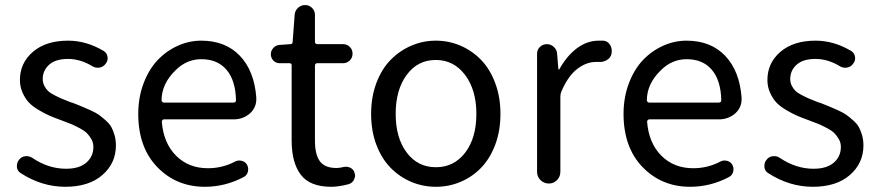

<svg xmlns="http://www.w3.org/2000/svg" viewBox="-20 -715 3420 748"><path d="M234.4 12.7Q143.6 12.7 61.5 -40Q47.9 -47.9 45.9 -63.5Q45.9 -66.4 45.9 -69.3Q45.9 -82 53.7 -91.8Q62.5 -104.5 78.1 -106.4Q93.8 -108.4 106.4 -99.6Q168.9 -57.6 237.3 -57.6Q289.1 -57.6 316.4 -81.5Q343.8 -105.5 343.8 -142.6Q343.8 -159.2 335.9 -172.9Q328.1 -186.5 318.4 -196.3Q308.6 -206.1 289.1 -216.3Q269.5 -226.6 256.8 -231.9Q244.1 -237.3 219.7 -246.1Q192.4 -255.9 173.3 -264.2Q154.3 -272.5 130.4 -286.6Q106.4 -300.8 92.3 -315.9Q78.1 -331.1 67.9 -354Q57.6 -377 57.6 -403.3Q57.6 -469.7 108.4 -513.2Q159.2 -556.6 245.1 -556.6Q316.4 -556.6 383.8 -516.6Q396.5 -508.8 398.9 -493.7Q401.4 -478.5 391.6 -466.8Q382.8 -454.1 367.7 -451.7Q352.5 -449.2 339.8 -457Q293 -485.4 245.1 -485.4Q196.3 -485.4 171.4 -462.9Q146.5 -440.4 146.5 -407.2Q146.5 -392.6 152.8 -380.4Q159.2 -368.2 167.5 -360.4Q175.8 -352.5 192.9 -343.8Q210 -335 221.7 -330.1Q233.4 -325.2 255.9 -316.4Q262.7 -314.5 265.6 -313.5Q290 -303.7 300.8 -299.3Q311.5 -294.9 333 -285.2Q354.5 -275.4 365.2 -267.6Q376 -259.8 391.1 -246.6Q406.2 -233.4 413.6 -220.2Q420.9 -207 426.3 -188.5Q431.6 -169.9 431.6 -148.4Q431.6 -79.1 378.9 -33.2Q326.2 12.7 234.4 12.7Z M778.3 12.7Q667 12.7 592.8 -64Q518.6 -140.6 518.6 -271.5Q518.6 -335 539.1 -389.6Q559.6 -444.3 593.8 -480.5Q627.9 -516.6 672.4 -536.6Q716.8 -556.6 763.7 -556.6Q858.4 -556.6 914.6 -497.6Q970.7 -438.5 978.5 -335Q978.5 -331.1 978.5 -328.1Q978.5 -296.9 955.1 -274.4Q927.7 -250 890.6 -250H619.1Q615.2 -250 612.8 -247.1Q610.4 -244.1 610.4 -240.2Q617.2 -157.2 666 -108.4Q714.8 -59.6 790 -59.6Q846.7 -59.6 896.5 -85.9Q908.2 -91.8 921.9 -88.4Q935.5 -85 942.4 -73.2Q949.2 -60.5 945.8 -46.4Q942.4 -32.2 929.7 -25.4Q857.4 12.7 778.3 12.7ZM609.4 -323.2Q609.4 -320.3 612.3 -318.4Q614.3 -315.4 618.2 -315.4H889.6Q894.5 -315.4 897 -317.9Q899.4 -320.3 899.4 -324.2Q899.4 -324.2 899.4 -325.2Q897.5 -402.3 862.3 -443.4Q827.1 -484.4 764.6 -484.4Q707 -484.4 664.1 -441.4Q609.4 -388.7 609.4 -323.2Z M1270.5 12.7Q1187.5 12.7 1151.9 -34.2Q1116.2 -81.1 1116.2 -168V-460.9Q1116.2 -468.8 1107.4 -468.8H1069.3Q1054.7 -468.8 1044.9 -479Q1035.2 -489.3 1035.2 -503.9Q1035.2 -517.6 1044.9 -528.3Q1054.7 -539.1 1069.3 -540L1111.3 -543Q1120.1 -543 1120.1 -551.8L1127.9 -657.2Q1128.9 -672.9 1140.6 -684.1Q1152.3 -695.3 1168.9 -695.3Q1184.6 -695.3 1195.8 -684.1Q1207 -672.9 1207 -657.2V-552.7Q1207 -543 1216.8 -543H1316.4Q1332 -543 1342.8 -532.2Q1353.5 -521.5 1353.5 -505.9Q1353.5 -490.2 1342.8 -479.5Q1332 -468.8 1316.4 -468.8H1216.8Q1207 -468.8 1207 -459V-166Q1207 -113.3 1226.1 -86.9Q1245.1 -60.5 1291 -60.5Q1302.7 -60.5 1319.3 -64.5Q1333 -67.4 1345.7 -61Q1358.4 -54.7 1361.3 -41Q1363.3 -36.1 1363.3 -31.2Q1363.3 -22.5 1358.4 -13.7Q1351.6 -1 1336.9 2.9Q1298.8 12.7 1270.5 12.7Z M1425.8 -271.5Q1425.8 -336.9 1446.3 -391.6Q1466.8 -446.3 1502 -481.9Q1537.1 -517.6 1582.5 -537.1Q1627.9 -556.6 1678.2 -556.6Q1728.5 -556.6 1773.9 -537.1Q1819.3 -517.6 1854 -481.9Q1888.7 -446.3 1909.2 -391.6Q1929.7 -336.9 1929.7 -271.5Q1929.7 -205.1 1909.2 -150.9Q1888.7 -96.7 1854 -61Q1819.3 -25.4 1773.9 -6.3Q1728.5 12.7 1678.2 12.7Q1627.9 12.7 1582.5 -6.3Q1537.1 -25.4 1502 -61Q1466.8 -96.7 1446.3 -150.9Q1425.8 -205.1 1425.8 -271.5ZM1835.9 -271.5Q1835.9 -364.3 1792 -422.9Q1748 -481.4 1677.7 -481.4Q1607.4 -481.4 1564.5 -423.3Q1521.5 -365.2 1521.5 -271.5Q1521.5 -177.7 1564.5 -120.6Q1607.4 -63.5 1678.2 -63.5Q1749 -63.5 1792.5 -120.6Q1835.9 -177.7 1835.9 -271.5Z M2072.3 -45.9V-505.9Q2072.3 -521.5 2083.5 -532.2Q2094.7 -543 2110.4 -543Q2126 -543 2137.7 -532.2Q2149.4 -521.5 2150.4 -505.9L2155.3 -445.3Q2155.3 -444.3 2156.7 -444.3Q2158.2 -444.3 2159.2 -445.3Q2188.5 -498 2228 -527.3Q2267.6 -556.6 2312.5 -556.6Q2323.2 -556.6 2331.1 -556.6Q2348.6 -554.7 2357.4 -539.1Q2363.3 -528.3 2363.3 -516.6Q2363.3 -510.7 2362.3 -504.9Q2358.4 -489.3 2344.7 -481.4Q2332 -473.6 2317.4 -473.6Q2315.4 -473.6 2313.5 -473.6Q2307.6 -473.6 2300.8 -473.6Q2263.7 -473.6 2228 -445.8Q2192.4 -418 2167 -358.4Q2163.1 -349.6 2163.1 -338.9V-45.9Q2163.1 -26.4 2149.9 -13.2Q2136.7 0 2118.2 0Q2099.6 0 2085.9 -13.2Q2072.3 -26.4 2072.3 -45.9Z M2668.9 12.7Q2557.6 12.7 2483.4 -64Q2409.2 -140.6 2409.2 -271.5Q2409.2 -335 2429.7 -389.6Q2450.2 -444.3 2484.4 -480.5Q2518.6 -516.6 2563 -536.6Q2607.4 -556.6 2654.3 -556.6Q2749 -556.6 2805.2 -497.6Q2861.3 -438.5 2869.1 -335Q2869.1 -331.1 2869.1 -328.1Q2869.1 -296.9 2845.7 -274.4Q2818.4 -250 2781.2 -250H2509.8Q2505.9 -250 2503.4 -247.1Q2501 -244.1 2501 -240.2Q2507.8 -157.2 2556.6 -108.4Q2605.5 -59.6 2680.7 -59.6Q2737.3 -59.6 2787.1 -85.9Q2798.8 -91.8 2812.5 -88.4Q2826.2 -85 2833 -73.2Q2839.8 -60.5 2836.4 -46.4Q2833 -32.2 2820.3 -25.4Q2748 12.7 2668.9 12.7ZM2500 -323.2Q2500 -320.3 2502.9 -318.4Q2504.9 -315.4 2508.8 -315.4H2780.3Q2785.2 -315.4 2787.6 -317.9Q2790 -320.3 2790 -324.2Q2790 -324.2 2790 -325.2Q2788.1 -402.3 2752.9 -443.4Q2717.8 -484.4 2655.3 -484.4Q2597.7 -484.4 2554.7 -441.4Q2500 -388.7 2500 -323.2Z M3146.5 12.7Q3055.7 12.7 2973.6 -40Q2960 -47.9 2958 -63.5Q2958 -66.4 2958 -69.3Q2958 -82 2965.8 -91.8Q2974.6 -104.5 2990.2 -106.4Q3005.9 -108.4 3018.6 -99.6Q3081.1 -57.6 3149.4 -57.6Q3201.2 -57.6 3228.5 -81.5Q3255.9 -105.5 3255.9 -142.6Q3255.9 -159.2 3248 -172.9Q3240.2 -186.5 3230.5 -196.3Q3220.7 -206.1 3201.2 -216.3Q3181.6 -226.6 3168.9 -231.9Q3156.2 -237.3 3131.8 -246.1Q3104.5 -255.9 3085.4 -264.2Q3066.4 -272.5 3042.5 -286.6Q3018.6 -300.8 3004.4 -315.9Q2990.2 -331.1 2980 -354Q2969.7 -377 2969.7 -403.3Q2969.7 -469.7 3020.5 -513.2Q3071.3 -556.6 3157.2 -556.6Q3228.5 -556.6 3295.9 -516.6Q3308.6 -508.8 3311 -493.7Q3313.5 -478.5 3303.7 -466.8Q3294.9 -454.1 3279.8 -451.7Q3264.6 -449.2 3252 -457Q3205.1 -485.4 3157.2 -485.4Q3108.4 -485.4 3083.5 -462.9Q3058.6 -440.4 3058.6 -407.2Q3058.6 -392.6 3064.9 -380.4Q3071.3 -368.2 3079.6 -360.4Q3087.9 -352.5 3105 -343.8Q3122.1 -335 3133.8 -330.1Q3145.5 -325.2 3168 -316.4Q3174.8 -314.5 3177.7 -313.5Q3202.1 -303.7 3212.9 -299.3Q3223.6 -294.9 3245.1 -285.2Q3266.6 -275.4 3277.3 -267.6Q3288.1 -259.8 3303.2 -246.6Q3318.4 -233.4 3325.7 -220.2Q3333 -207 3338.4 -188.5Q3343.8 -169.9 3343.8 -148.4Q3343.8 -79.1 3291 -33.2Q3238.3 12.7 3146.5 12.7Z"/></svg>

Font: Gen Jyuu GothicX Regular
Style: Regular
Weight: 400
Designer: [Source Han Sans]
Ryoko NISHIZUKA  (kana & ideographs); Paul D. Hunt (Latin, Greek & Cyrillic); Wenlong ZHANG  (bopomofo
Version: Version 1.002.20150607